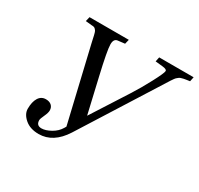

<svg xmlns="http://www.w3.org/2000/svg" viewBox="-149 -873 1104 1067"><g transform="rotate(30 402.5 -340.0)"><path d="M94 -80Q94 -124 110 -150Q126 -176 156 -176Q179 -176 192 -164Q205 -152 205 -132Q205 -117 193 -91.5Q181 -66 181 -57Q181 -23 214 -23Q240 -23 273 -41.5Q306 -60 323 -89L330 -101L219 -572Q217 -582 213.5 -596.5Q210 -611 209 -617Q208 -623 205 -632Q202 -641 199.5 -644.5Q197 -648 193 -652Q189 -656 183.5 -657.5Q178 -659 170 -659L130 -663L137 -692H389L382 -663L339 -658Q313 -656 313 -620Q313 -582 348 -432L399 -212H400L546 -440Q582 -496 617.5 -563.5Q653 -631 653 -644Q653 -655 626 -658L578 -663L584 -692H805L799 -663Q792 -662 778.5 -660Q765 -658 761 -657Q757 -656 748 -653.5Q739 -651 736 -648.5Q733 -646 726.5 -641Q720 -636 715 -628.5Q710 -621 703 -611L373 -88Q309 12 216 12Q161 12 127.5 -17Q94 -46 94 -80Z"/></g></svg>

Font: Heuristica
Style: Italic
Weight: 400
Italic angle: -13°
Version: Version 1.0.2